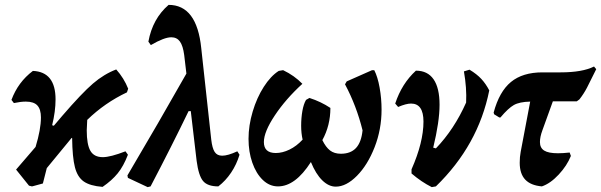

<svg xmlns="http://www.w3.org/2000/svg" viewBox="-20 -758 2467 788"><path d="M336 -223Q336 -165 351 -139Q366 -113 402 -113Q433 -113 495 -137L505 -123Q487 -76 463 -46.5Q439 -17 401 9Q350 5 324 -13Q298 -31 287.5 -71.5Q277 -112 276 -192H274L172 -68L156 -5L112 7V6L111 7L99 4L46 -62L126 -155Q148 -227 148 -276Q148 -309 133.5 -325Q119 -341 86 -341Q65 -341 37 -335L27 -348Q54 -421 115 -467Q208 -463 208 -350Q208 -301 194 -244L201 -242L235 -282Q316 -376 361.5 -415Q407 -454 457 -473Q489 -437 506 -394L501 -379Q410 -336 338 -266Q336 -234 336 -223Z M963 -123Q951 -83 928.5 -49.5Q906 -16 876 7Q832 7 813.5 -15Q795 -37 787 -98L763 -302H754Q687 -163 598 7L586 10L505 -28L503 -38Q633 -258 745 -456L736 -532Q731 -570 718.5 -587.5Q706 -605 683 -605Q654 -605 599 -573L589 -587Q606 -681 672 -738Q788 -738 806 -560L847 -185Q851 -150 861 -134.5Q871 -119 892 -119Q915 -119 954 -137Z M1546 -308Q1546 -227 1517.5 -154Q1489 -81 1445 -36.5Q1401 8 1358 8Q1329 8 1302.5 -18Q1276 -44 1256 -93Q1192 7 1121 7Q1086 7 1058.5 -19.5Q1031 -46 1015.5 -90.5Q1000 -135 1000 -188Q1000 -243 1017 -300Q1034 -357 1062.5 -401.5Q1091 -446 1124 -467L1142 -470Q1188 -448 1221 -414Q1153 -352 1108 -284.5Q1063 -217 1063 -175Q1063 -130 1112 -130Q1139 -130 1168 -144Q1197 -158 1222 -185Q1216 -211 1216 -242Q1216 -274 1221 -302.5Q1226 -331 1236 -348L1250 -356Q1297 -341 1336 -315Q1336 -243 1303 -183Q1317 -154 1334.5 -140.5Q1352 -127 1379 -127Q1419 -127 1441 -150.5Q1463 -174 1468 -223Q1443 -324 1396 -412L1403 -424L1507 -470H1516Q1530 -443 1538 -398.5Q1546 -354 1546 -308Z M1988 -387Q1943 -162 1769 7L1752 10Q1710 -11 1669 -46V-63Q1718 -174 1718 -259Q1718 -333 1667 -333Q1647 -333 1614 -319L1602 -333Q1629 -415 1687 -468Q1735 -468 1759.5 -432.5Q1784 -397 1784 -328Q1784 -259 1758 -152L1769 -149Q1844 -227 1893 -337Q1896 -397 1884 -465L1907 -472Q1937 -454 1955.5 -434Q1974 -414 1988 -387Z M2427 -474Q2402 -423 2389 -398Q2376 -373 2358 -350L2347 -342H2249L2206 -223Q2196 -196 2196 -175Q2196 -151 2213.5 -140Q2231 -129 2270 -129Q2291 -129 2318 -132L2323 -118Q2307 -78 2273 -41.5Q2239 -5 2204 7Q2158 3 2135.5 -21Q2113 -45 2113 -90Q2113 -114 2117 -135L2156 -341Q2112 -340 2089 -327Q2066 -314 2034 -276H2029L2008 -289L2006 -296Q2029 -382 2077 -421.5Q2125 -461 2206 -461H2281Q2370 -461 2418 -485Z"/></svg>

Font: Alegreya
Style: Bold Italic
Weight: 700
Italic angle: -7°
Designer: Juan Pablo del Peral
Foundry: Huerta Tipografica
Version: Version 2.007; ttfautohint (v1.6)